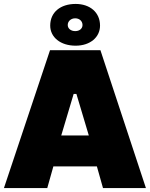

<svg xmlns="http://www.w3.org/2000/svg" viewBox="-31 -955 761 975"><path d="M353 -723C427 -723 477 -766 477 -825C477 -892 426 -935 353 -935C276 -935 224 -893 224 -825C224 -766 276 -723 353 -723ZM351 -797C329 -797 313 -810 313 -828C313 -847 329 -862 351 -862C373 -862 388 -847 388 -828C388 -810 373 -797 351 -797ZM-11 0H209L240 -110H461L492 0H710L479 -700H223ZM280 -267 343 -478H357L420 -267Z"/></svg>

Font: Fixel Display Black
Style: Regular
Weight: 900
Designer: AlfaBravo + MacPaw
Foundry: Kyrylo Tkachov, Marchela Mozhyna, Serhii Makarenko, Maria Weinstein, Zakhar Kryvoshyya
Version: Version 1.211